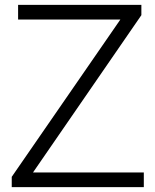

<svg xmlns="http://www.w3.org/2000/svg" viewBox="-20 -765 635 785"><path d="M28 -42 472 -685H54V-745H558V-703L115 -60H568V0H28Z"/></svg>

Font: Evergrow Sans
Style: Light
Weight: 300
Foundry: 10Web
Version: Version 1.000